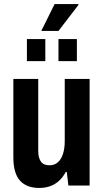

<svg xmlns="http://www.w3.org/2000/svg" viewBox="-20 -917 513 949"><path d="M174 12Q111 12 78.5 -24.5Q46 -61 46 -140V-527H169V-170Q169 -153 172.5 -140Q176 -127 182.5 -118Q189 -109 199.5 -104.5Q210 -100 225 -100Q248 -100 265 -114Q282 -128 291 -155.5Q300 -183 300 -220V-527H423V0H318L310 -67H305Q291 -41 272 -23.5Q253 -6 228.5 3Q204 12 174 12ZM113 -615V-724H204V-615ZM269 -615V-724H360V-615ZM184 -764 250 -897H367L368 -893L269 -764Z"/></svg>

Font: Archivo Condensed
Style: Bold
Weight: 700
Width: 3
Designer: Hector Gatti
Foundry: Omnibus-Type
Version: Version 2.001